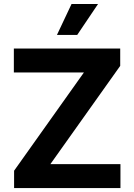

<svg xmlns="http://www.w3.org/2000/svg" viewBox="-20 -953 681 973"><path d="M51.4 -87.8 405.3 -585.8H50.2V-707H589.2V-619.2L235.3 -121.2H590.4V0H51.4ZM342.6 -932.8H476.9L371.3 -776H268.6Z"/></svg>

Font: Pretendard Std Variable
Style: Regular
Weight: 400
Designer: Base glyphs from Inter by Rasmus Andersson; Hangeul glyphs from Noto Sans CJK(Source Han Sans) by Jang Soo-young and Kan
Foundry: Kil Hyung-jin
Version: Version 1.309;Glyphs 3.2 (3225)